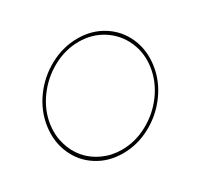

<svg xmlns="http://www.w3.org/2000/svg" viewBox="-116 -657 852 815"><g transform="rotate(-30 310.0 -250.0)"><path d="M347.2 -509.8Q417.5 -509.8 472.4 -474.9Q527.3 -439.9 553.5 -380.1Q579.6 -320.3 569.8 -250Q560.1 -179.7 516.6 -119.9Q473.1 -60.1 408.2 -25.1Q343.3 9.8 272.9 9.8Q202.1 9.8 147.2 -25.1Q92.3 -60.1 66.2 -119.9Q40 -179.7 49.8 -250Q59.6 -320.3 103 -380.1Q146.5 -439.9 211.4 -474.9Q276.4 -509.8 347.2 -509.8ZM64.9 -250Q58.1 -201.2 71.3 -156Q84.5 -110.8 112.8 -77.9Q141.1 -44.9 183.8 -25.4Q226.6 -5.9 275.9 -5.9Q341.8 -5.9 402.8 -39.1Q463.9 -72.3 504.9 -128.4Q545.9 -184.6 555.2 -250Q564.5 -315.4 539.3 -371.8Q514.2 -428.2 462.2 -461.7Q410.2 -495.1 344.2 -495.1Q278.8 -495.1 217.5 -461.7Q156.2 -428.2 115.2 -371.8Q74.2 -315.4 64.9 -250Z"/></g></svg>

Font: Human Sans Thin
Style: Italic
Weight: 100
Italic angle: -8°
Designer: Tim Radville
Foundry: Continuum
Version: Version 1.000;FEAKit 1.0